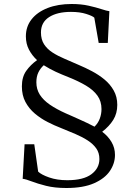

<svg xmlns="http://www.w3.org/2000/svg" viewBox="-20 -842 693 961"><path d="M151.5 -120 171 17Q187 32.5 226.2 46.2Q265.5 60 316.5 60Q397.5 60 437.5 30Q477.5 0 477.5 -46Q477.5 -77 461.8 -99.2Q446 -121.5 419 -139Q392 -156.5 357.5 -171.2Q323 -186 284.5 -201.5Q252 -214 217.8 -231.5Q183.5 -249 154.2 -273.8Q125 -298.5 107.2 -331.8Q89.5 -365 89.5 -410Q89.5 -456.5 111.2 -487.2Q133 -518 165.5 -541Q140.5 -564 125 -593.5Q109.5 -623 109.5 -660Q109.5 -709 138 -745.2Q166.5 -781.5 218.2 -801.8Q270 -822 338.5 -822Q385.5 -822 423.5 -813.5Q461.5 -805 488 -796.2Q514.5 -787.5 527.5 -786L519.5 -627H474L452 -753.5Q443.5 -762 411.8 -772.2Q380 -782.5 335 -782.5Q266 -782.5 225.5 -756.2Q185 -730 185 -679.5Q185 -644.5 200.5 -620.5Q216 -596.5 242.8 -579.2Q269.5 -562 303.2 -547.8Q337 -533.5 373 -517.5Q406.5 -503.5 440.5 -485.5Q474.5 -467.5 503 -444Q531.5 -420.5 549.2 -389Q567 -357.5 567 -317Q567 -274.5 547 -242.2Q527 -210 491.5 -182.5Q521 -160.5 538.2 -131.2Q555.5 -102 555.5 -66.5Q555.5 -24 530 13.8Q504.5 51.5 450.8 75.2Q397 99 312 99Q253.5 99 210.2 88Q167 77 138 65.8Q109 54.5 93.5 53L103 -120ZM309.5 -274.5Q325.5 -267.5 343 -259.8Q360.5 -252 379.2 -243.5Q398 -235 416.8 -226.2Q435.5 -217.5 453 -208Q471 -225.5 479.5 -248.5Q488 -271.5 488 -296Q488 -335 467.8 -363.2Q447.5 -391.5 410.5 -413.5Q373.5 -435.5 323.5 -455.5Q306 -462.5 289.8 -469.2Q273.5 -476 258.5 -483Q243.5 -490 228.8 -498Q214 -506 199 -515.5Q181.5 -499.5 171.8 -479Q162 -458.5 162 -430Q162 -395.5 179.2 -368.2Q196.5 -341 229.5 -318.2Q262.5 -295.5 309.5 -274.5Z"/></svg>

Font: Merriweather 72pt Light
Style: Regular
Weight: 300
Version: Version 2.100